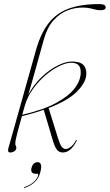

<svg xmlns="http://www.w3.org/2000/svg" viewBox="-20 -739 538 940"><path d="M355 -49Q339 -18.5 322.8 -5.5Q306.5 7.5 287.5 7.5Q271 7.5 260 -4.5Q249 -16.5 238.5 -52L194 -201.5Q145 -184 87.5 -170.5Q74 -123 67 -96.8Q60 -70.5 57.5 -57.5Q55 -44.5 55 -36Q55 -29 57.5 -25Q60 -21 60 -16.5Q60 -5.5 51 1Q42 7.5 29.5 7.5Q15 7.5 21.5 -15L155.5 -491.5Q178.5 -574 216.8 -624Q255 -674 315.5 -696.5Q376 -719 465.5 -719Q497.5 -719 497.5 -703Q497.5 -689 472.5 -689Q454.5 -689 432.5 -695.5Q410.5 -702 382.5 -702Q346 -702 309 -687.5Q272 -673 241.5 -638.8Q211 -604.5 194.5 -545.5Q172.5 -467 153 -396.2Q133.5 -325.5 118 -274.5Q144.5 -324.5 184.2 -362.2Q224 -400 266.2 -420.2Q308.5 -440.5 342.5 -437.5Q381 -434.5 393.2 -415Q405.5 -395.5 402 -368.5Q397 -330 354 -288Q311 -246 218 -210L263.5 -64Q273 -33 281.5 -21.2Q290 -9.5 303 -9.5Q312 -9.5 325.8 -19.5Q339.5 -29.5 351.5 -51.5Q353.5 -55 355.5 -53.5Q357 -52 355 -49ZM101 -220Q97.5 -208 94.5 -197.2Q91.5 -186.5 89 -177Q192 -201 253.2 -234.2Q314.5 -267.5 342.8 -303.2Q371 -339 374.5 -372Q377.5 -398.5 369.2 -413.8Q361 -429 336 -431.5Q310.5 -434 275.8 -418.2Q241 -402.5 205.5 -372.8Q170 -343 141.8 -303.8Q113.5 -264.5 101 -220ZM153.5 111.5Q140.5 111.5 135.8 103.8Q131 96 134 84Q141.5 55 164 55Q190 55 177.5 103.5Q170.5 133 149.2 152.8Q128 172.5 101.5 180.5Q97 182 97 180Q97 177.5 99.5 177Q126.5 168.5 144.8 151.8Q163 135 167 119Q168.5 111.5 162.5 111.5Z"/></svg>

Font: Fraunces 144pt Thin
Style: Italic
Weight: 100
Italic angle: -16°
Version: Version 1.000;[b76b70a41]